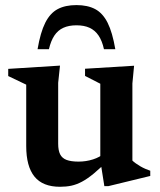

<svg xmlns="http://www.w3.org/2000/svg" viewBox="-20 -704 612 736"><path d="M203 -153Q203 -127.5 210.5 -112.5Q218 -97.5 235.2 -91Q252.5 -84.5 281 -84.5Q310 -84.5 336.5 -93Q363 -101.5 378.5 -116L396.5 -91.5Q364.5 -59.5 339.8 -39Q315 -18.5 294.2 -7.5Q273.5 3.5 253.5 7.8Q233.5 12 210 12Q144 12 112.2 -27Q80.5 -66 80.5 -144V-379.5L11.5 -412.5V-440L210 -452.5L203 -386.5ZM380 9.5 364.5 -88.5V-383L306 -413V-440.5L494 -452L487.5 -384V-88.5Q492.5 -83.5 500.5 -77.8Q508.5 -72 518 -66.5Q527.5 -61 537.2 -56.8Q547 -52.5 556 -49.5V-29.5L395.5 9.5ZM273 -607Q244 -607 223 -597.5Q202 -588 188.5 -567.8Q175 -547.5 167.5 -515.5H124Q135 -580 153.5 -616.8Q172 -653.5 201 -669Q230 -684.5 273 -684.5Q316 -684.5 345 -669Q374 -653.5 392.5 -616.8Q411 -580 422 -515.5H378.5Q371.5 -547.5 357.8 -567.8Q344 -588 323.2 -597.5Q302.5 -607 273 -607Z"/></svg>

Font: Newsreader 16pt 16pt SemiBold
Style: Regular
Weight: 600
Version: Version 1.003